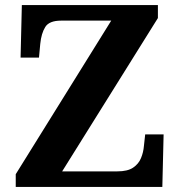

<svg xmlns="http://www.w3.org/2000/svg" viewBox="-20 -734 707 754"><path d="M41.8 0V-49.9L416.8 -653H220.1Q173.2 -653 157.7 -627.9Q142.1 -602.8 138.1 -561.7L133.1 -507.7H60.8L65.8 -714H600.1V-663.1L224.1 -61H440.2Q481.2 -61 502.8 -75.7Q524.5 -90.4 533.8 -113.3Q543.2 -136.1 545.2 -161L550.2 -206.3H622.5L617.5 0Z"/></svg>

Font: Noto Serif Hebrew
Style: Regular
Weight: 400
Designer: Monotype Design Team
Foundry: Monotype Imaging Inc.
Version: Version 2.003